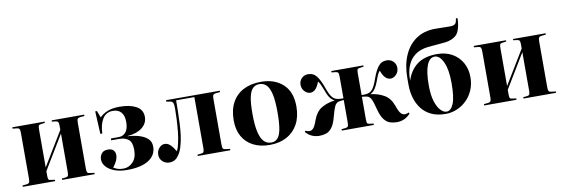

<svg xmlns="http://www.w3.org/2000/svg" viewBox="-56 -1204 4824 1645"><g transform="rotate(-10 2356.0 -382.0)"><path d="M38 0V-12L77 -16Q91 -18 96.5 -26.5Q102 -35 102 -62V-457Q102 -483 96.5 -492Q91 -501 77 -502L38 -506V-518H319V-507L282 -502Q268 -500 264 -491.5Q260 -483 260 -458V-130L439 -425V-460Q439 -484 434 -492.5Q429 -501 413 -503L380 -507V-518H663V-506L628 -503Q609 -501 603 -492.5Q597 -484 597 -460V-58Q597 -34 603 -25.5Q609 -17 628 -16L663 -12V0H380V-12L413 -15Q429 -17 434 -25.5Q439 -34 439 -58V-393L260 -97V-60Q260 -35 264 -26.5Q268 -18 282 -17L319 -12V0Z M945 13Q880 13 833.5 -5Q787 -23 762.5 -52Q738 -81 738 -114Q738 -143 755.5 -165.5Q773 -188 810 -188Q843 -188 858.5 -171.5Q874 -155 874 -130Q874 -105 861.5 -78.5Q849 -52 829 -28Q847 -17 866 -10.5Q885 -4 915 -4Q962 -4 997.5 -40.5Q1033 -77 1033 -147Q1033 -214 1002 -237.5Q971 -261 924 -261H853V-277H921Q960 -277 983.5 -306Q1007 -335 1007 -395Q1007 -449 982 -478Q957 -507 910 -507Q850 -507 820 -457.5Q790 -408 788 -332H771L761 -529H776L799 -470Q824 -497 866.5 -514.5Q909 -532 974 -532Q1062 -532 1117 -502Q1172 -472 1172 -409Q1172 -353 1125 -316Q1078 -279 998 -273V-271Q1051 -268 1096.5 -254.5Q1142 -241 1170 -215Q1198 -189 1198 -146Q1198 -71 1132 -29Q1066 13 945 13Z M1313 13Q1277 13 1252.5 -10.5Q1228 -34 1228 -67Q1228 -103 1249.5 -127Q1271 -151 1298 -151Q1326 -151 1349.5 -127Q1373 -103 1390 -71Q1399 -86 1404.5 -104.5Q1410 -123 1413 -139Q1423 -180 1428.5 -234.5Q1434 -289 1436.5 -343Q1439 -397 1439 -436Q1439 -468 1434 -481.5Q1429 -495 1413 -499L1375 -506V-518H1843V-506L1808 -503Q1789 -501 1783 -492.5Q1777 -484 1777 -460V-58Q1777 -34 1783 -25.5Q1789 -17 1808 -16L1843 -12V0H1560V-12L1593 -15Q1609 -17 1614 -25.5Q1619 -34 1619 -58V-502H1460Q1460 -458 1459 -406Q1458 -354 1455.5 -300.5Q1453 -247 1447 -201Q1440 -146 1424.5 -97Q1409 -48 1382 -17.5Q1355 13 1313 13Z M2185 14Q2103 14 2042.5 -17Q1982 -48 1949 -106Q1916 -164 1916 -247Q1916 -338 1951 -402Q1986 -466 2050.5 -499Q2115 -532 2202 -532Q2321 -532 2393.5 -465.5Q2466 -399 2466 -272Q2466 -183 2431.5 -119Q2397 -55 2334 -20.5Q2271 14 2185 14ZM2201 -4Q2234 -4 2255.5 -26Q2277 -48 2287.5 -102Q2298 -156 2298 -251Q2298 -353 2284.5 -410Q2271 -467 2246 -491Q2221 -515 2186 -515Q2152 -515 2129 -493Q2106 -471 2095 -419Q2084 -367 2084 -277Q2084 -173 2098.5 -113.5Q2113 -54 2139 -29Q2165 -4 2201 -4Z M2618 11Q2546 11 2499 -43L2505 -53Q2524 -44 2541 -44Q2559 -44 2574 -60Q2589 -76 2609 -132Q2633 -198 2681.5 -227Q2730 -256 2797 -265V-266Q2773 -277 2756 -302Q2739 -327 2725 -369Q2714 -398 2704.5 -418.5Q2695 -439 2685 -449Q2672 -411 2652 -388.5Q2632 -366 2605 -366Q2578 -366 2555.5 -389.5Q2533 -413 2533 -448Q2533 -481 2555.5 -503.5Q2578 -526 2611 -526Q2659 -526 2686.5 -489Q2714 -452 2736 -389Q2758 -326 2777 -302.5Q2796 -279 2819 -275Q2833 -271 2846.5 -270.5Q2860 -270 2875 -270V-457Q2875 -483 2869.5 -492Q2864 -501 2850 -502L2813 -506V-518H3092V-507L3055 -502Q3041 -500 3037 -491.5Q3033 -483 3033 -458V-270Q3049 -270 3061.5 -270.5Q3074 -271 3089 -275Q3111 -279 3130 -302.5Q3149 -326 3171 -389Q3193 -452 3220.5 -489Q3248 -526 3296 -526Q3329 -526 3352 -503.5Q3375 -481 3375 -448Q3375 -413 3352.5 -389.5Q3330 -366 3303 -366Q3276 -366 3255.5 -388.5Q3235 -411 3223 -449Q3212 -439 3202.5 -418.5Q3193 -398 3183 -369Q3168 -327 3151 -302Q3134 -277 3110 -266V-265Q3177 -256 3227 -227Q3277 -198 3301 -132Q3320 -76 3336 -60Q3352 -44 3371 -44Q3386 -44 3404 -53L3410 -43Q3385 -15 3355.5 -2Q3326 11 3291 11Q3260 11 3232 2Q3204 -7 3180.5 -37Q3157 -67 3141 -129Q3125 -193 3112.5 -217.5Q3100 -242 3079 -249Q3068 -252 3056.5 -253Q3045 -254 3033 -255V-60Q3033 -35 3037 -26.5Q3041 -18 3055 -17L3092 -12V0H2813V-12L2850 -16Q2864 -18 2869.5 -26.5Q2875 -35 2875 -62V-255Q2864 -254 2851.5 -253Q2839 -252 2828 -249Q2807 -242 2795 -217.5Q2783 -193 2766 -129Q2750 -67 2727 -37Q2704 -7 2676 2Q2648 11 2618 11Z M3716 14Q3643 14 3591.5 -10.5Q3540 -35 3507.5 -77.5Q3475 -120 3459.5 -174Q3444 -228 3444 -287V-345Q3444 -457 3480.5 -541.5Q3517 -626 3586 -673Q3655 -720 3752 -720Q3784 -720 3815.5 -719Q3847 -718 3878 -718Q3904 -718 3916 -723.5Q3928 -729 3934 -740Q3937 -747 3939 -756.5Q3941 -766 3943 -778L3957 -776Q3955 -703 3933.5 -658.5Q3912 -614 3846 -596Q3828 -591 3778.5 -587Q3729 -583 3665 -577Q3633 -574 3597.5 -561Q3562 -548 3532 -519.5Q3502 -491 3483 -443Q3464 -395 3464 -323V-319Q3492 -408 3556.5 -456Q3621 -504 3729 -504Q3806 -504 3861.5 -472Q3917 -440 3947.5 -385Q3978 -330 3978 -260Q3978 -199 3956.5 -148.5Q3935 -98 3897.5 -61.5Q3860 -25 3813 -5.5Q3766 14 3716 14ZM3726 -4Q3764 -4 3787 -59Q3810 -114 3810 -239Q3810 -355 3780 -420.5Q3750 -486 3706 -486Q3661 -486 3637.5 -426.5Q3614 -367 3614 -253Q3614 -169 3631 -114Q3648 -59 3674 -31.5Q3700 -4 3726 -4Z M4052 0V-12L4091 -16Q4105 -18 4110.5 -26.5Q4116 -35 4116 -62V-457Q4116 -483 4110.5 -492Q4105 -501 4091 -502L4052 -506V-518H4333V-507L4296 -502Q4282 -500 4278 -491.5Q4274 -483 4274 -458V-130L4453 -425V-460Q4453 -484 4448 -492.5Q4443 -501 4427 -503L4394 -507V-518H4677V-506L4642 -503Q4623 -501 4617 -492.5Q4611 -484 4611 -460V-58Q4611 -34 4617 -25.5Q4623 -17 4642 -16L4677 -12V0H4394V-12L4427 -15Q4443 -17 4448 -25.5Q4453 -34 4453 -58V-393L4274 -97V-60Q4274 -35 4278 -26.5Q4282 -18 4296 -17L4333 -12V0Z"/></g></svg>

Font: Literata 72pt
Style: Bold
Weight: 700
Designer: Latin by Veronika Burian and Jose Scaglione. Greek by Irene Vlachou. Cyrillic by Vera Evstafieva.
Foundry: TypeTogether
Version: Version 3.002